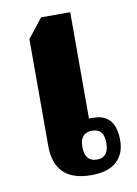

<svg xmlns="http://www.w3.org/2000/svg" viewBox="-69 -599 468 655"><g transform="rotate(-10 164.5 -272.0)"><path d="M195 8Q254 8 283 -19Q312 -46 312 -92Q312 -176 247 -183Q225 -185 220 -183V-552H119L67 -486V-116Q67 8 195 8ZM223 -41Q181 -41 181 -92Q181 -141 223 -141Q264 -141 264 -92Q264 -41 223 -41Z"/></g></svg>

Font: Noto Serif Thai Condensed Extra
Style: Regular
Weight: 800
Width: 3
Designer: Monotype Design Team
Foundry: Monotype Imaging Inc.
Version: Version 1.901